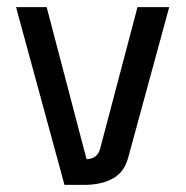

<svg xmlns="http://www.w3.org/2000/svg" viewBox="-20 -519 522 539"><path d="M111 -499 223 -72Q239 -73 248.5 -80.5Q258 -88 262 -105L366 -499H455L340 -77Q329 -36 298 -18.5Q267 -1 221 0H161L25 -499Z"/></svg>

Font: Panefresco 500wt
Style: Regular
Weight: 700
Foundry: Campivisivi & Chank Co
Version: Version 1.001